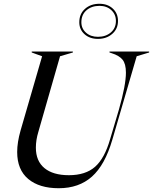

<svg xmlns="http://www.w3.org/2000/svg" viewBox="-20 -985 810 1017"><path d="M148 -712H366V-707L298 -687L183 -286Q170 -243 170 -203Q170 -132 215.5 -94.5Q261 -57 345 -57Q433 -57 483.5 -101.5Q534 -146 563 -247L610 -405Q647 -535 647 -600Q647 -647 629 -669Q611 -691 572 -703L560 -707V-712H770V-707L704 -687L575 -245Q536 -111 467 -49.5Q398 12 291 12Q188 12 129.5 -37Q71 -86 71 -180Q71 -231 89 -294L203 -687L148 -707ZM400 -867Q400 -911 430 -938Q460 -965 507 -965Q550 -965 577.5 -939.5Q605 -914 605 -874Q605 -832 574.5 -805.5Q544 -779 499 -779Q455 -779 427.5 -804Q400 -829 400 -867ZM499 -790Q540 -790 567 -813Q594 -836 594 -874Q594 -909 569.5 -931.5Q545 -954 507 -954Q465 -954 438 -930.5Q411 -907 411 -867Q411 -834 435.5 -812Q460 -790 499 -790Z"/></svg>

Font: Nyght Serif Italic
Style: Regular
Weight: 400
Italic angle: -16°
Designer: Maksym Kobuzan
Version: Version 0.410